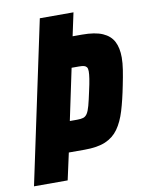

<svg xmlns="http://www.w3.org/2000/svg" viewBox="-89 -745 614 803"><g transform="rotate(-10 217.5 -344.0)"><path d="M-10 0 136 -688H279L258 -590H298Q353 -590 385 -576Q417 -562 431 -535Q445 -508 445 -467Q445 -444 440.5 -415Q436 -386 429 -352Q417 -291 403.5 -246.5Q390 -202 369 -172.5Q348 -143 314 -128.5Q280 -114 225 -114H158L133 0ZM185 -243H216Q232 -243 242 -246Q252 -249 259 -259.5Q266 -270 272 -292Q278 -314 286 -352Q293 -383 296 -402.5Q299 -422 299 -434Q299 -446 295 -451.5Q291 -457 283.5 -459Q276 -461 262 -461H231Z"/></g></svg>

Font: Saira Condensed ExtraBold
Style: Italic
Weight: 800
Width: 3
Italic angle: -12°
Designer: Hector Gatti with collaboration of the Omnibus-Type team
Foundry: Omnibus-Type
Version: Version 1.101